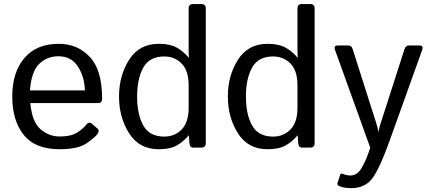

<svg xmlns="http://www.w3.org/2000/svg" viewBox="-20 -741 2152 964"><path d="M41.5 -256.3Q41.5 -377.4 102.1 -449.2Q162.6 -521 275.4 -521Q369.1 -521 430.9 -455.3Q492.7 -389.6 492.7 -245.6Q492.7 -223.6 472.7 -223.6H132.3Q140.6 -129.4 183.1 -92.5Q225.6 -55.7 279.3 -55.7Q335.9 -55.7 366.2 -74.7Q396.5 -93.8 410.6 -112.3Q426.3 -132.8 440.9 -120.1L469.7 -95.2Q481 -85.4 469.7 -68.4Q460.4 -54.2 416.7 -22.9Q373 8.3 279.3 8.3Q157.2 8.3 99.4 -63.5Q41.5 -135.3 41.5 -256.3ZM130.4 -287.1H406.2Q404.3 -355.5 371.1 -407Q337.9 -458.5 273.4 -458.5Q216.8 -458.5 177.2 -420.7Q137.7 -382.8 130.4 -287.1Z M577.6 -256.3Q577.6 -361.3 628.4 -441.2Q679.2 -521 776.9 -521Q833 -521 866.7 -502.4Q900.4 -483.9 927.2 -451.7H928.2Q927.2 -466.3 927.2 -481.4V-698.7Q927.2 -720.7 949.2 -720.7H991.2Q1013.2 -720.7 1013.2 -698.7V-22Q1013.2 0 991.2 0H950.2Q932.6 0 931.2 -22L928.2 -61H927.2Q900.4 -28.8 866.7 -10.3Q833 8.3 776.9 8.3Q679.2 8.3 628.4 -71.5Q577.6 -151.4 577.6 -256.3ZM668.5 -256.3Q668.5 -166.5 699.5 -110.8Q730.5 -55.2 804.7 -55.2Q857.4 -55.2 892.3 -91.1Q927.2 -127 927.2 -200.2V-312.5Q927.2 -385.7 892.3 -421.6Q857.4 -457.5 804.7 -457.5Q730.5 -457.5 699.5 -401.9Q668.5 -346.2 668.5 -256.3Z M1124 -256.3Q1124 -361.3 1174.8 -441.2Q1225.6 -521 1323.2 -521Q1379.4 -521 1413.1 -502.4Q1446.8 -483.9 1473.6 -451.7H1474.6Q1473.6 -466.3 1473.6 -481.4V-698.7Q1473.6 -720.7 1495.6 -720.7H1537.6Q1559.6 -720.7 1559.6 -698.7V-22Q1559.6 0 1537.6 0H1496.6Q1479 0 1477.5 -22L1474.6 -61H1473.6Q1446.8 -28.8 1413.1 -10.3Q1379.4 8.3 1323.2 8.3Q1225.6 8.3 1174.8 -71.5Q1124 -151.4 1124 -256.3ZM1214.8 -256.3Q1214.8 -166.5 1245.8 -110.8Q1276.9 -55.2 1351.1 -55.2Q1403.8 -55.2 1438.7 -91.1Q1473.6 -127 1473.6 -200.2V-312.5Q1473.6 -385.7 1438.7 -421.6Q1403.8 -457.5 1351.1 -457.5Q1276.9 -457.5 1245.8 -401.9Q1214.8 -346.2 1214.8 -256.3Z M1662.6 -488.8Q1653.8 -512.7 1675.8 -512.7H1729Q1745.1 -512.7 1751 -493.7L1853.5 -171.4Q1857.9 -158.2 1866.9 -130.1Q1876 -102.1 1879.9 -80.1H1880.9Q1884.8 -102.1 1890.4 -119.9Q1896 -137.7 1907.2 -171.4L2010.7 -493.7Q2017.1 -512.7 2032.7 -512.7H2085.9Q2107.9 -512.7 2099.1 -488.8L1934.6 -29.8Q1888.2 99.6 1851.6 151.6Q1814.9 203.6 1742.2 203.6Q1704.1 203.6 1681.6 192.4Q1671.4 187.5 1674.8 177.2L1687.5 137.7Q1690.9 127.4 1700.7 131.8Q1720.7 140.1 1739.3 140.1Q1773.4 140.1 1794.9 103.3Q1816.4 66.4 1829.1 29.3L1838.9 0.5Z"/></svg>

Font: Istok Web
Style: Regular
Weight: 400
Designer: Andrey V. Panov
Foundry: Andrey V. Panov
Version: Version 1.0.2g